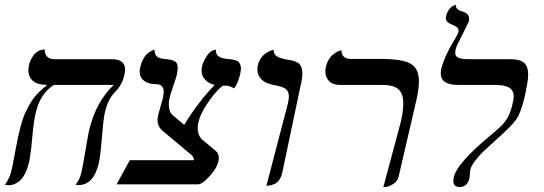

<svg xmlns="http://www.w3.org/2000/svg" viewBox="-35 -766 2263 798"><path d="M400.9 -298.8Q394.5 -270.5 388.4 -193.4Q382.3 -116.2 375 -85Q369.6 -62.5 361.3 -45.9Q353 -29.3 344.7 -20.3Q336.4 -11.2 326.2 -5.6Q315.9 0 308.3 1.5Q300.8 2.9 293 2.9L278.8 2Q296.4 -18.6 303.2 -48.8Q308.6 -71.8 319.8 -138.4Q331.1 -205.1 335 -223.1Q363.8 -343.8 438 -413.1H189Q131.3 -377 112.8 -293.9Q105 -262.2 98.9 -192.6Q92.8 -123 85.9 -92.8Q79.1 -63 67.9 -42.2Q56.6 -21.5 44.2 -12.2Q31.7 -2.9 21.5 0.5Q11.2 3.9 1 3.9L-15.1 2Q-8.8 -5.4 -3.4 -15.4Q2 -25.4 5.4 -33.7Q8.8 -42 12.5 -57.1Q16.1 -72.3 17.8 -80.8Q19.5 -89.4 23.2 -109.6Q26.9 -129.9 28.8 -139.2Q35.2 -174.8 40 -197Q44.9 -219.2 52.5 -247.3Q60.1 -275.4 69.1 -295.2Q78.1 -314.9 90.8 -336.7Q103.5 -358.4 121.1 -377Q138.7 -395.5 161.1 -413.1Q122.1 -413.1 102.5 -429.4Q83 -445.8 83 -474.1Q83 -504.9 101.8 -532.5Q120.6 -560.1 149.9 -560.1H150.9Q150.9 -542 160.6 -531Q170.4 -520 189.9 -520H429.2Q484.9 -520 484.9 -477.1Q484.9 -465.8 481.9 -454.1Q477.1 -433.1 469.2 -418.5Q461.4 -403.8 452.6 -394Q443.8 -384.3 434.6 -373.8Q425.3 -363.3 416.3 -344.5Q407.2 -325.7 400.9 -298.8Z M680.7 -289.1 730.5 -247.1Q790 -343.8 857.4 -413.1Q832 -418.9 817.4 -434.8Q802.7 -450.7 802.7 -472.2Q802.7 -498 821.3 -528.6Q839.8 -559.1 863.3 -559.1Q863.3 -558.6 862.8 -556.9Q862.3 -555.2 862.3 -554.2Q862.3 -524.4 911.6 -521Q922.9 -520 928.7 -519Q934.6 -518.1 943.1 -515.6Q951.7 -513.2 955.8 -509.3Q960 -505.4 963.1 -498.5Q966.3 -491.7 966.3 -481.9Q966.3 -463.9 957 -436.5Q947.8 -409.2 937.5 -398.9Q918.9 -410.2 902.3 -410.2Q894.5 -410.2 889.6 -409.2Q855 -380.9 820.8 -326.7Q786.6 -272.5 786.6 -232.9Q786.6 -206.5 802.7 -188L860.4 -140.1Q874.5 -128.9 874.5 -109.9Q874.5 -79.6 843.5 -42.2Q812.5 -4.9 791.5 0H449.7L504.4 -100.1H770.5Q772.9 -109.9 760.7 -122.1L638.7 -224.1Q619.6 -241.7 619.6 -268.1Q619.6 -273.4 621.6 -285.2L641.6 -356.9Q645.5 -376.5 645.5 -383.8Q645.5 -416 614.7 -416Q582.5 -416 564 -430.2Q545.4 -444.3 545.4 -469.2Q545.4 -473.1 547.4 -484.9Q551.8 -504.4 559.6 -519.3Q567.4 -534.2 575.4 -541.3Q583.5 -548.3 590.8 -552.7Q598.1 -557.1 602.5 -558.1L607.4 -559.1V-556.2Q607.4 -523.9 647.5 -521Q678.7 -518.6 691.2 -511.7Q703.6 -504.9 703.6 -483.9Q703.6 -470.2 699.7 -454.1Q697.3 -443.8 684.6 -407Q671.9 -370.1 669.4 -357.9Q666.5 -346.2 666.5 -332Q666.5 -303.2 680.7 -289.1Z M1072.3 5.9 1161.6 -335.9Q1165.5 -352.1 1165.5 -365.2Q1165.5 -388.2 1150.6 -397.7Q1135.7 -407.2 1101.6 -413.1Q1069.8 -418.5 1052.2 -435.5Q1034.7 -452.6 1034.7 -478Q1034.7 -488.3 1036.6 -494.1Q1040 -509.8 1048.1 -522.2Q1056.2 -534.7 1065.2 -541.3Q1074.2 -547.9 1082.8 -552.2Q1091.3 -556.6 1097.2 -557.6L1102.5 -559.1V-556.2Q1102.5 -546.9 1107.4 -539.8Q1112.3 -532.7 1121.8 -528.6Q1131.3 -524.4 1137.5 -522.9Q1143.6 -521.5 1154.3 -519Q1169.4 -516.6 1177.5 -514.9Q1185.5 -513.2 1195.6 -509Q1205.6 -504.9 1210.2 -499.3Q1214.8 -493.7 1218.3 -484.1Q1221.7 -474.6 1221.7 -460.9Q1221.7 -438.5 1213.4 -405.8L1138.7 -50.8Q1134.8 -31.7 1126.2 -19.3Q1117.7 -6.8 1106.7 -2Q1095.7 2.9 1089.1 4.4Q1082.5 5.9 1075.7 5.9Z M1558.1 12.2 1624 -233.9Q1641.1 -292.5 1641.1 -335.9Q1641.1 -377.9 1620.4 -395.5Q1599.6 -413.1 1553.2 -413.1H1377.9Q1348.6 -413.1 1333 -428.7Q1317.4 -444.3 1317.4 -469.2Q1317.4 -480 1319.3 -486.8Q1323.2 -504.4 1331.3 -518.1Q1339.4 -531.7 1348.4 -538.8Q1357.4 -545.9 1365.5 -550.3Q1373.5 -554.7 1378.9 -555.7L1384.3 -557.1Q1384.3 -521 1424.3 -521H1550.3Q1636.2 -521 1671.1 -501.5Q1706.1 -481.9 1706.1 -428.2Q1706.1 -394 1694.3 -344.2L1622.1 -33.2Q1618.2 -14.6 1602.1 -3.2Q1585.9 8.3 1572.3 10.3Z M1877 -602.1Q1856.9 -567.4 1856.9 -546.9Q1856.9 -530.8 1871.6 -525.4Q1886.2 -520 1915 -520H2085Q2126 -520 2143.1 -504.9Q2160.2 -489.7 2160.2 -456.1Q2160.2 -428.2 2145 -360.8Q2129.4 -296.9 2110.8 -269.8Q2092.3 -242.7 2023.9 -182.1Q1988.8 -150.4 1972.4 -134.8Q1956.1 -119.1 1939.9 -98.1Q1923.8 -77.1 1919.9 -61Q1918.5 -52.7 1917.7 -41.3Q1917 -29.8 1916 -24.9Q1907.2 11.2 1875 11.2Q1849.1 11.2 1849.1 -14.2Q1849.1 -18.1 1851.1 -29.8Q1864.3 -87.4 2001 -201.2Q2035.6 -230 2050.3 -244.6Q2064.9 -259.3 2076.2 -279.8Q2087.4 -300.3 2094.7 -332Q2100.1 -354.5 2100.1 -365.2Q2100.1 -389.2 2082.3 -401.1Q2064.5 -413.1 2020 -413.1H1868.2Q1796.9 -413.1 1796.9 -460.9Q1796.9 -467.3 1798.8 -479Q1813 -534.2 1852.1 -597.2Q1868.2 -624 1870.1 -632.8Q1871.1 -634.8 1871.1 -638.2Q1871.1 -653.8 1844.7 -663.1Q1817.9 -673.8 1817.9 -690.9Q1817.9 -691.9 1818.4 -694.3Q1818.8 -696.8 1818.8 -698.2Q1821.3 -707.5 1824.7 -715.1Q1828.1 -722.7 1831.8 -727.3Q1835.4 -731.9 1839.4 -735.6Q1843.3 -739.3 1846.9 -741Q1850.6 -742.7 1853.3 -743.9Q1856 -745.1 1857.9 -745.6L1859.9 -746.1Q1857.9 -726.6 1883.8 -719.2Q1915 -710.9 1915 -688Q1915 -682.1 1914.1 -678.2Q1913.1 -675.8 1896.7 -642.1Q1880.4 -608.4 1877 -602.1Z"/></svg>

Font: Common Serif SemiBold
Style: Italic
Weight: 600
Italic angle: -12°
Designer: Philipp H. Poll, Khaled Hosny
Foundry: Stefan Peev, Context Ltd.
Version: Version 1.026